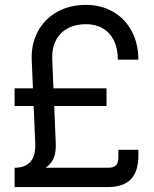

<svg xmlns="http://www.w3.org/2000/svg" viewBox="-20 -757 622 777"><path d="M39.1 -78.1Q80.6 -78.1 102.5 -101.8Q124.5 -125.5 122.6 -176.8L108.4 -514.6Q106 -579.1 133.3 -629.9Q160.6 -680.7 211.4 -709Q262.2 -737.3 328.1 -737.3Q389.6 -737.3 438 -709.2Q486.3 -681.2 513.2 -630.6Q540 -580.1 540 -515.6H457Q457 -559.6 441.4 -592Q425.8 -624.5 396.5 -641.8Q367.2 -659.2 328.1 -659.2Q285.2 -659.2 253.4 -641.8Q221.7 -624.5 205.6 -592.3Q189.5 -560.1 191.4 -516.6L205.6 -178.7Q208 -126 186.8 -98.9Q165.5 -71.8 129.4 -63.2Q93.3 -54.7 39.1 -54.7ZM39.1 -78.1H417Q439.9 -78.1 449.5 -87.9Q459 -97.7 459 -120.1V-150.9H540V-127.9Q540 -63.5 509.8 -31.7Q479.5 0 416 0H39.1ZM39.1 -399.4H411.1V-328.1H39.1Z"/></svg>

Font: Intratopia Thin
Style: Regular
Weight: 100
Designer: Rasmus Andersson
Foundry: rsms
Version: Version 3.000;Glyphs 3.2.3 (3260)